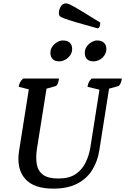

<svg xmlns="http://www.w3.org/2000/svg" viewBox="-20 -1107 743 1139"><path d="M296 12Q179 12 128 -47.5Q77 -107 93 -211L151 -577L91 -592Q95 -622 117 -641H330Q324 -600 309 -596L256 -581L200 -230Q191 -175 198 -134Q205 -93 235 -70.5Q265 -48 327 -48Q390 -48 428.5 -74Q467 -100 487.5 -142Q508 -184 516 -232L570 -575L499 -592Q502 -609 507 -619.5Q512 -630 524 -641H703Q700 -622 694 -610Q688 -598 681 -596L627 -581L569 -214Q559 -150 527 -98.5Q495 -47 438 -17.5Q381 12 296 12ZM536 -743Q509 -743 496 -756.5Q483 -770 483 -792Q483 -815 495 -831.5Q507 -848 524 -857.5Q541 -867 556 -867Q582 -867 596.5 -853.5Q611 -840 611 -817Q611 -795 599 -778Q587 -761 569.5 -752Q552 -743 536 -743ZM332 -743Q306 -743 292.5 -756.5Q279 -770 279 -793Q279 -815 291 -831.5Q303 -848 320 -857.5Q337 -867 352 -867Q380 -867 394 -853.5Q408 -840 408 -817Q408 -795 396 -778.5Q384 -762 366.5 -752.5Q349 -743 332 -743ZM558 -939Q474 -962 427.5 -976Q381 -990 360 -998Q339 -1006 334 -1012.5Q329 -1019 329 -1028Q329 -1048 340 -1067.5Q351 -1087 372 -1087Q381 -1087 398.5 -1078.5Q416 -1070 457 -1045.5Q498 -1021 575 -973Q575 -961 571 -950Q567 -939 558 -939Z"/></svg>

Font: Petrona SemiBold
Style: Italic
Weight: 600
Italic angle: -9°
Designer: Ringo R. Seeber
Foundry: Ringo R. Seeber
Version: Version 2.001; ttfautohint (v1.8.3)